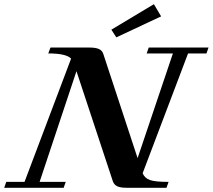

<svg xmlns="http://www.w3.org/2000/svg" viewBox="-54 -888 1006 908"><path d="M496.1 -711.4 472.7 -747.6 673.8 -868.2 708 -810.5ZM-34.2 0 -24.4 -27.8H62L282.2 -610.8Q259.3 -635.3 174.3 -635.3L184.6 -663.1H369.6Q398.4 -663.1 413.8 -656.2Q429.2 -649.4 434.6 -632.8L596.7 -140.1L763.7 -635.3H639.6L649.4 -663.1H932.1L922.4 -635.3H835.4L620.6 -68.8Q629.9 -45.9 654.3 -36.9Q678.7 -27.8 743.2 -27.8L733.4 0H544.4Q515.6 0 500.5 -7.1Q485.4 -14.2 479.5 -31.2L307.6 -551.3L133.3 -27.8H256.8L247.1 0Z"/></svg>

Font: Elstob 14pt
Style: Bold Italic
Weight: 700
Italic angle: -20°
Designer: Peter S. Baker
Version: Version 1.015